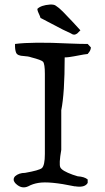

<svg xmlns="http://www.w3.org/2000/svg" viewBox="-20 -826 461 843"><path d="M309 -674Q300 -673 292 -679Q282 -683 256 -696Q230 -709 189 -731Q181 -736 173 -739.5Q165 -743 158 -747Q158 -750 147 -774Q144 -782 144 -787Q160 -803 199 -806Q217 -807 225 -801Q238 -793 256 -775Q274 -757 299 -730Q319 -708 333 -693L319 -679Q319 -679 316.5 -677.5Q314 -676 309 -674ZM104 -8Q76 5 51 -18L46 -23Q40 -31 40 -37Q40 -44 43 -48L46 -52Q63 -67 90 -67Q152 -78 164 -88Q177 -100 177 -150V-502Q177 -545 169 -555Q161 -563 118 -574Q104 -579 84 -580Q57 -581 51 -594Q45 -608 46 -633Q84 -638 144 -638.5Q204 -639 284 -635Q309 -634 329 -633.5Q349 -633 365 -633L379 -618Q379 -611 375.5 -604Q372 -597 368 -593L365 -589Q361 -589 346.5 -586.5Q332 -584 306 -579Q295 -577 284.5 -575.5Q274 -574 264 -574Q264 -416 249 -342V-168Q238 -105 245 -91Q252 -76 299 -59Q303 -58 308.5 -56Q314 -54 321 -52Q351 -50 365 -38V-23Q354 -3 317 -7Q313 -8 311 -8Q309 -8 307 -8Q197 -31 149 -23Q124 -19 104 -8Z"/></svg>

Font: New Tegomin
Style: Regular
Weight: 400
Designer: Kyosuke Nagai
Version: Version 1.000